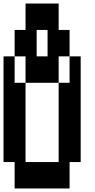

<svg xmlns="http://www.w3.org/2000/svg" viewBox="-20 -1050 540 1090"><path d="M63 20V-130H0V-730H63V-880H125V-1030H313V-880H375V-730H438V-130H375V20ZM188 -730H250V-880H188ZM313 -580H375V-730H313ZM125 -130H313V-580H125V-730H63V-580H125Z"/></svg>

Font: 2P VHS
Style: Regular
Weight: 400
Designer: CodeMan38
Foundry: CodeMan38
Version: Version 3.000